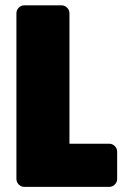

<svg xmlns="http://www.w3.org/2000/svg" viewBox="-20 -687 470 737"><path d="M43 -636.2Q43 -648.4 52 -657.5Q61 -666.5 73.2 -666.5H216.3Q228.5 -666.5 237.5 -657.5Q246.6 -648.4 246.6 -636.2V-135.3H399.4Q411.6 -135.3 420.7 -126.2Q429.7 -117.2 429.7 -105V0Q429.7 12.2 420.7 21.2Q411.6 30.3 399.4 30.3H73.2Q61 30.3 52 21.2Q43 12.2 43 0Z"/></svg>

Font: Akaash Gobhi Moti
Style: Regular
Weight: 400
Designer: Kulbir Singh Thind, MD
Foundry: Punjab Online
Version: Version 1.200